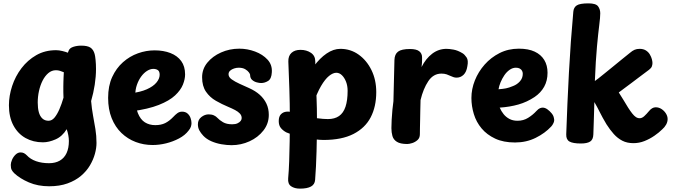

<svg xmlns="http://www.w3.org/2000/svg" viewBox="-20 -842 4001 1140"><path d="M33 -217Q33 -273 52 -331Q71 -389 107.5 -437Q144 -485 195.5 -514.5Q247 -544 313 -544Q330 -544 350.5 -539Q371 -534 383 -529L388 -542Q394 -557 415.5 -564Q437 -571 462 -571Q500 -571 517.5 -559Q535 -547 542 -521Q545 -511 547.5 -486Q550 -461 550 -432Q550 -388 542.5 -339Q535 -290 521 -242Q525 -196 532.5 -155.5Q540 -115 546.5 -75.5Q553 -36 553 7Q553 37 543.5 71.5Q534 106 514 140Q494 174 461 202Q428 230 381 247Q334 264 272 264Q205 264 151.5 241Q98 218 64 186Q55 177 49.5 167Q44 157 44 137Q44 124 51.5 106.5Q59 89 72.5 76Q86 63 102 63Q114 63 122.5 67.5Q131 72 139 80Q160 103 194 115Q228 127 271 127Q309 127 335.5 111.5Q362 96 375.5 66.5Q389 37 389 -5Q389 -21 385.5 -39.5Q382 -58 376 -75Q350 -32 310 -14.5Q270 3 235 3Q177 3 131.5 -22.5Q86 -48 59.5 -97.5Q33 -147 33 -217ZM204 -233Q204 -200 210.5 -176Q217 -152 231.5 -138.5Q246 -125 268 -125Q288 -125 303.5 -143.5Q319 -162 332.5 -193Q346 -224 357 -262Q356 -276 356 -295Q356 -314 356 -328Q356 -342 356.5 -356Q357 -370 357.5 -384.5Q358 -399 359 -413Q347 -418 336 -421.5Q325 -425 312 -425Q287 -425 267 -408Q247 -391 233 -363.5Q219 -336 211.5 -302Q204 -268 204 -233Z M761 -181 756 -288Q814 -295 852 -312Q890 -329 909 -352Q928 -375 928 -398Q928 -418 917.5 -425.5Q907 -433 890 -433Q872 -433 853 -421Q834 -409 818.5 -388Q803 -367 793 -338.5Q783 -310 783 -276Q783 -209 798.5 -170.5Q814 -132 840.5 -115.5Q867 -99 902 -99Q936 -99 960.5 -111Q985 -123 1009 -148Q1020 -160 1032.5 -169.5Q1045 -179 1061 -179Q1081 -179 1093.5 -168Q1106 -157 1111.5 -141Q1117 -125 1117 -111Q1117 -101 1113.5 -90Q1110 -79 1100 -67Q1079 -39 1043 -20Q1007 -1 966.5 9Q926 19 886 19Q833 19 785.5 1Q738 -17 701 -52.5Q664 -88 643 -140.5Q622 -193 622 -261Q622 -332 646 -384.5Q670 -437 710 -472.5Q750 -508 799 -525.5Q848 -543 898 -543Q951 -543 992 -527Q1033 -511 1056 -479.5Q1079 -448 1079 -400Q1079 -372 1066 -339.5Q1053 -307 1019.5 -275.5Q986 -244 923 -219Q860 -194 761 -181Z M1594 -413Q1592 -374 1572 -361.5Q1552 -349 1530 -349Q1520 -349 1504.5 -353Q1489 -357 1477 -367.5Q1465 -378 1465 -398Q1465 -402 1458 -412Q1451 -422 1436 -431Q1421 -440 1397 -440Q1384 -440 1370 -435.5Q1356 -431 1346.5 -422.5Q1337 -414 1337 -401Q1337 -384 1356 -370.5Q1375 -357 1402.5 -344.5Q1430 -332 1459 -319Q1497 -302 1522.5 -279Q1548 -256 1562 -226.5Q1576 -197 1576 -160Q1576 -108 1544 -67Q1512 -26 1461.5 -3Q1411 20 1355 20Q1327 20 1295 14.5Q1263 9 1234.5 -3.5Q1206 -16 1187 -36Q1172 -52 1163.5 -68Q1155 -84 1155 -104Q1155 -131 1175.5 -147Q1196 -163 1219 -163Q1237 -163 1250 -157Q1263 -151 1271 -142Q1283 -129 1304 -116.5Q1325 -104 1359 -104Q1378 -104 1390.5 -110Q1403 -116 1409 -124Q1415 -132 1415 -141Q1415 -156 1404.5 -167.5Q1394 -179 1376 -188.5Q1358 -198 1334 -208Q1298 -223 1262 -243.5Q1226 -264 1203 -297.5Q1180 -331 1180 -383Q1180 -432 1211 -470Q1242 -508 1292.5 -530.5Q1343 -553 1401 -553Q1449 -553 1494.5 -536Q1540 -519 1568.5 -488Q1597 -457 1594 -413Z M1692 -476Q1691 -510 1710.5 -528Q1730 -546 1764 -546Q1800 -546 1826 -528.5Q1852 -511 1852 -477Q1852 -428 1854.5 -374Q1857 -320 1859.5 -260Q1862 -200 1862 -129Q1862 -37 1859.5 56.5Q1857 150 1851 226Q1849 253 1826.5 265.5Q1804 278 1761 278Q1729 278 1708.5 264Q1688 250 1691 217Q1695 173 1697 115.5Q1699 58 1700 -5Q1701 -68 1701 -129Q1701 -230 1698 -315.5Q1695 -401 1692 -476ZM1839 -223 1781 -337Q1808 -400 1843.5 -448.5Q1879 -497 1919.5 -524.5Q1960 -552 2001 -552Q2061 -552 2109 -518Q2157 -484 2185.5 -426Q2214 -368 2214 -295Q2214 -209 2181 -145.5Q2148 -82 2078.5 -46.5Q2009 -11 1901 -11Q1879 -11 1848 -15Q1817 -19 1784 -26Q1751 -33 1723.5 -41Q1696 -49 1680 -56Q1661 -66 1648 -81.5Q1635 -97 1635 -123Q1635 -150 1648 -163.5Q1661 -177 1681 -179Q1701 -181 1722 -172Q1751 -162 1788.5 -153.5Q1826 -145 1863 -140Q1900 -135 1927 -135Q1967 -135 1993 -153Q2019 -171 2031.5 -208.5Q2044 -246 2044 -303Q2044 -333 2034.5 -357Q2025 -381 2010 -395.5Q1995 -410 1977 -410Q1957 -410 1933.5 -391Q1910 -372 1886 -331Q1862 -290 1839 -223Z M2322 -486Q2323 -520 2343.5 -535.5Q2364 -551 2414 -551Q2453 -551 2469.5 -537.5Q2486 -524 2486 -502Q2486 -496 2486 -487.5Q2486 -479 2485.5 -468.5Q2485 -458 2483 -444Q2508 -494 2546 -523Q2584 -552 2631 -552Q2647 -552 2672.5 -547.5Q2698 -543 2726 -526Q2738 -519 2750 -501.5Q2762 -484 2755 -449Q2750 -415 2732.5 -398Q2715 -381 2691 -381Q2681 -381 2672.5 -384Q2664 -387 2655 -391Q2645 -396 2632 -400.5Q2619 -405 2601 -405Q2553 -405 2523 -360Q2493 -315 2477 -248Q2476 -214 2475.5 -184.5Q2475 -155 2474.5 -130Q2474 -105 2473.5 -83.5Q2473 -62 2473 -45Q2473 -23 2459 -10.5Q2445 2 2427.5 7.5Q2410 13 2398 13Q2357 13 2336.5 0Q2316 -13 2310 -34.5Q2304 -56 2304 -81Q2304 -101 2305.5 -131Q2307 -161 2310 -191Q2313 -221 2316 -241Z M3038 4Q2969 4 2920 -19Q2871 -42 2839.5 -79.5Q2808 -117 2793.5 -164.5Q2779 -212 2779 -260Q2779 -313 2799.5 -364.5Q2820 -416 2857.5 -458.5Q2895 -501 2946.5 -527Q2998 -553 3061 -553Q3117 -553 3154.5 -535.5Q3192 -518 3211.5 -486Q3231 -454 3231 -410Q3231 -363 3211 -327Q3191 -291 3154 -266Q3109 -236 3058 -221.5Q3007 -207 2947 -203Q2956 -182 2970 -164.5Q2984 -147 3004.5 -136Q3025 -125 3053 -125Q3088 -125 3116 -142.5Q3144 -160 3165 -183Q3177 -196 3186 -199.5Q3195 -203 3202 -203Q3216 -203 3230 -193Q3244 -183 3255.5 -169Q3267 -155 3269 -140Q3273 -126 3266.5 -112Q3260 -98 3253 -91Q3216 -51 3160.5 -23.5Q3105 4 3038 4ZM2940 -312Q2967 -314 2984.5 -317.5Q3002 -321 3026 -331Q3050 -340 3067 -359Q3084 -378 3084 -404Q3084 -414 3079.5 -422Q3075 -430 3066 -435Q3057 -440 3043 -440Q3024 -440 3006 -427.5Q2988 -415 2974.5 -395Q2961 -375 2952 -353Q2943 -331 2940 -312Z M3384 -772Q3386 -798 3404.5 -810Q3423 -822 3474 -822Q3518 -822 3531 -804.5Q3544 -787 3544 -763Q3544 -739 3538 -692.5Q3532 -646 3524.5 -565.5Q3517 -485 3512 -361Q3517 -364 3533 -376.5Q3549 -389 3571 -407Q3593 -425 3619 -446Q3645 -467 3671 -488.5Q3697 -510 3720 -528Q3735 -541 3748 -546.5Q3761 -552 3778 -552Q3800 -552 3815 -542.5Q3830 -533 3838.5 -518.5Q3847 -504 3850.5 -490.5Q3854 -477 3854 -468Q3854 -458 3850.5 -448Q3847 -438 3834 -428Q3821 -418 3804 -405.5Q3787 -393 3768 -378.5Q3749 -364 3729 -349Q3709 -334 3690 -320Q3671 -306 3654 -293Q3667 -273 3681.5 -249Q3696 -225 3710 -202Q3723 -182 3734 -168Q3745 -154 3755.5 -147Q3766 -140 3778 -140Q3792 -140 3805.5 -152.5Q3819 -165 3834 -183Q3842 -193 3852 -199Q3862 -205 3873 -205Q3892 -205 3908 -194.5Q3924 -184 3934 -168Q3944 -152 3944 -135Q3944 -118 3935 -102Q3926 -86 3912 -74Q3893 -55 3865.5 -36Q3838 -17 3806.5 -4.5Q3775 8 3741 8Q3703 8 3675 -6.5Q3647 -21 3624.5 -46Q3602 -71 3581 -104Q3556 -146 3541 -176.5Q3526 -207 3509 -236Q3508 -183 3506 -134Q3504 -85 3503 -44Q3502 -13 3484 -1.5Q3466 10 3429 10Q3382 10 3361.5 -1.5Q3341 -13 3342 -44Q3348 -223 3358 -410.5Q3368 -598 3384 -772Z"/></svg>

Font: Playpen Sans
Style: Bold
Weight: 700
Designer: Laura Meseguer, Veronika Burian, José Scaglione
Foundry: TypeTogether
Version: Version 1.001